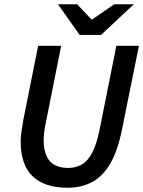

<svg xmlns="http://www.w3.org/2000/svg" viewBox="-20 -869 672 901"><path d="M297 12Q189 12 133 -42Q77 -96 77 -205Q77 -227 81 -253Q85 -279 89 -304L159 -654H267L194 -288Q185 -246 185 -211Q185 -148 212.5 -114.5Q240 -81 301 -81Q336 -81 364 -97Q392 -113 413 -153Q434 -193 448 -264L526 -654H632L553 -264Q533 -162 497.5 -101.5Q462 -41 412 -14.5Q362 12 297 12ZM354 -705 252 -849H342L409 -778H413L516 -849H608L454 -705Z"/></svg>

Font: Source Sans 3 Semibold
Style: Italic
Weight: 600
Italic angle: -11°
Designer: Paul D. Hunt
Foundry: Adobe
Version: Version 3.052;hotconv 1.1.0;makeotfexe 2.6.0